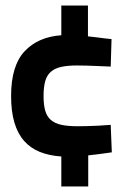

<svg xmlns="http://www.w3.org/2000/svg" viewBox="-20 -595 477 692"><path d="M201 -31Q157 -34 123.5 -47.5Q90 -61 67 -87Q44 -113 32 -153Q20 -193 20 -249Q20 -358 68.5 -410Q117 -462 201 -468V-575H297V-464Q313 -462 328 -460.5Q343 -459 355 -457Q369 -455 382 -454L379 -355Q355 -356 332 -357Q312 -358 291.5 -358.5Q271 -359 257 -359Q224 -359 201 -354Q178 -349 163.5 -336.5Q149 -324 143 -302.5Q137 -281 137 -249Q137 -217 143 -196Q149 -175 163.5 -162.5Q178 -150 201.5 -145Q225 -140 260 -140Q274 -140 294.5 -140.5Q315 -141 334 -142Q356 -143 379 -145L383 -46Q369 -44 355 -42Q343 -40 328 -38.5Q313 -37 298 -35V77H201Z"/></svg>

Font: Panefresco 800wt
Style: Regular
Weight: 800
Designer: Campivisivi
Foundry: Campivisivi & Chank Co
Version: Version 1.001